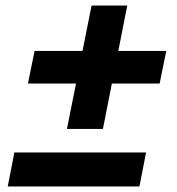

<svg xmlns="http://www.w3.org/2000/svg" viewBox="-20 -674 639 694"><path d="M8 0 32 -123H508L484 0ZM222 -208 311 -654H440L352 -208ZM81 -372 105 -490H581L557 -372Z"/></svg>

Font: MOST Montserrat
Style: Bold Italic
Weight: 700
Italic angle: -11.3°
Designer: Julieta Ulanovsky
Foundry: Julieta Ulanovsky
Version: Version 8.000;March 11, 2024;FontCreator 15.0.0.2926 64-bit